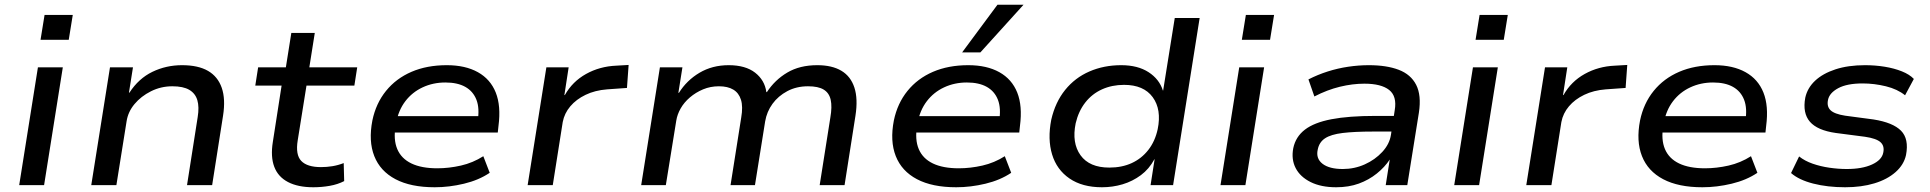

<svg xmlns="http://www.w3.org/2000/svg" viewBox="-20 -781 8142 810"><path d="M151 -613 168 -718H287L270 -613ZM61 0 140 -497H245L166 0Z M365 0 444 -497H541L524 -390H526Q565 -450 623 -478Q681 -506 748 -506Q816 -506 857.5 -482Q899 -458 915.5 -410.5Q932 -363 921 -293L875 0H769L814 -287Q821 -330 812.5 -358.5Q804 -387 778.5 -402Q753 -417 707 -417Q659 -417 617 -396Q575 -375 547.5 -342Q520 -309 514 -269L471 0Z M1302 9Q1237 9 1195 -13Q1153 -35 1137 -77.5Q1121 -120 1131 -182L1168 -420H1057L1069 -497H1186L1209 -642H1308L1285 -497H1487L1475 -420H1273L1236 -189Q1226 -128 1251 -102Q1276 -76 1334 -76Q1359 -76 1383 -80Q1407 -84 1430 -93L1432 -17Q1405 -3 1371 3Q1337 9 1302 9Z M1814 9Q1713 9 1648.5 -25Q1584 -59 1559 -122.5Q1534 -186 1551 -273Q1566 -345 1608.5 -397.5Q1651 -450 1716 -478Q1781 -506 1865 -506Q1943 -506 1996 -476.5Q2049 -447 2071.5 -390.5Q2094 -334 2083 -250L2080 -222H1623L1633 -291H2020L1995 -269Q2004 -324 1990 -360Q1976 -396 1943 -414.5Q1910 -433 1859 -433Q1807 -433 1763 -412.5Q1719 -392 1690 -354Q1661 -316 1651 -262L1649 -251Q1639 -192 1656 -152Q1673 -112 1715.5 -91.5Q1758 -71 1825 -71Q1874 -71 1924.5 -82.5Q1975 -94 2019 -122L2046 -52Q2000 -21 1937.5 -6Q1875 9 1814 9Z M2206 0 2285 -497H2379L2361 -380H2363Q2395 -437 2452.5 -469Q2510 -501 2580 -504L2632 -507L2625 -410L2541 -404Q2490 -400 2450.5 -381Q2411 -362 2386 -332.5Q2361 -303 2354 -266L2312 0Z M2685 0 2764 -497H2859L2842 -390L2844 -389Q2877 -442 2931 -474Q2985 -506 3054 -506Q3125 -506 3165.5 -474.5Q3206 -443 3213 -393L3215 -392Q3249 -444 3301.5 -475Q3354 -506 3428 -506Q3490 -506 3529.5 -482.5Q3569 -459 3584.5 -411.5Q3600 -364 3589 -293L3543 0H3438L3483 -285Q3491 -331 3484.5 -360Q3478 -389 3455 -403Q3432 -417 3389 -417Q3340 -417 3301.5 -396.5Q3263 -376 3239 -343Q3215 -310 3208 -269L3165 0H3062L3107 -285Q3115 -331 3106 -360Q3097 -389 3073.5 -403Q3050 -417 3013 -417Q2977 -417 2946 -404Q2915 -391 2890.5 -370Q2866 -349 2851.5 -323.5Q2837 -298 2833 -272L2789 0Z M4014 9Q3913 9 3848.5 -25Q3784 -59 3759 -122.5Q3734 -186 3751 -273Q3766 -345 3808.5 -397.5Q3851 -450 3916 -478Q3981 -506 4065 -506Q4143 -506 4196 -476.5Q4249 -447 4271.5 -390.5Q4294 -334 4283 -250L4280 -222H3823L3833 -291H4220L4195 -269Q4204 -324 4190 -360Q4176 -396 4143 -414.5Q4110 -433 4059 -433Q4007 -433 3963 -412.5Q3919 -392 3890 -354Q3861 -316 3851 -262L3849 -251Q3839 -192 3856 -152Q3873 -112 3915.5 -91.5Q3958 -71 4025 -71Q4074 -71 4124.5 -82.5Q4175 -94 4219 -122L4246 -52Q4200 -21 4137.5 -6Q4075 9 4014 9ZM4039 -560 4188 -761H4298L4116 -560Z M4629 9Q4546 9 4492 -28Q4438 -65 4418.5 -129.5Q4399 -194 4415 -276Q4432 -350 4473.5 -401.5Q4515 -453 4576 -479.5Q4637 -506 4710 -506Q4780 -506 4825.5 -476.5Q4871 -447 4886 -399H4887L4936 -705H5041L4929 0H4834L4851 -109H4850Q4828 -68 4793 -42Q4758 -16 4716 -3.5Q4674 9 4629 9ZM4660 -74Q4713 -74 4754.5 -93Q4796 -112 4824.5 -148.5Q4853 -185 4864 -236Q4881 -319 4843 -371Q4805 -423 4722 -423Q4671 -423 4629 -404Q4587 -385 4558.5 -348.5Q4530 -312 4518 -261Q4501 -178 4538.5 -126Q4576 -74 4660 -74Z M5219 -613 5236 -718H5355L5338 -613ZM5129 0 5208 -497H5313L5234 0Z M5617 9Q5553 9 5509 -13Q5465 -35 5446 -72Q5427 -109 5436 -156Q5446 -204 5485 -234Q5524 -264 5597 -278Q5670 -292 5783 -292H5879L5869 -226H5773Q5694 -226 5644.5 -220Q5595 -214 5570 -197.5Q5545 -181 5539 -149Q5531 -112 5559.5 -90Q5588 -68 5645 -68Q5694 -68 5737.5 -87.5Q5781 -107 5811.5 -140Q5842 -173 5848 -212L5864 -316Q5874 -375 5840.5 -401.5Q5807 -428 5736 -428Q5686 -428 5632.5 -415Q5579 -402 5525 -374L5500 -446Q5539 -466 5581.5 -479.5Q5624 -493 5668 -499.5Q5712 -506 5755 -506Q5830 -506 5881 -486.5Q5932 -467 5954.5 -423Q5977 -379 5966 -306L5917 0H5826L5843 -108Q5822 -76 5788.5 -49Q5755 -22 5712.5 -6.5Q5670 9 5617 9Z M6205 -613 6222 -718H6341L6324 -613ZM6115 0 6194 -497H6299L6220 0Z M6419 0 6498 -497H6592L6574 -380H6576Q6608 -437 6665.5 -469Q6723 -501 6793 -504L6845 -507L6838 -410L6754 -404Q6703 -400 6663.5 -381Q6624 -362 6599 -332.5Q6574 -303 6567 -266L6525 0Z M7162 9Q7061 9 6996.5 -25Q6932 -59 6907 -122.5Q6882 -186 6899 -273Q6914 -345 6956.5 -397.5Q6999 -450 7064 -478Q7129 -506 7213 -506Q7291 -506 7344 -476.5Q7397 -447 7419.5 -390.5Q7442 -334 7431 -250L7428 -222H6971L6981 -291H7368L7343 -269Q7352 -324 7338 -360Q7324 -396 7291 -414.5Q7258 -433 7207 -433Q7155 -433 7111 -412.5Q7067 -392 7038 -354Q7009 -316 6999 -262L6997 -251Q6987 -192 7004 -152Q7021 -112 7063.5 -91.5Q7106 -71 7173 -71Q7222 -71 7272.5 -82.5Q7323 -94 7367 -122L7394 -52Q7348 -21 7285.5 -6Q7223 9 7162 9Z M7764 9Q7690 9 7629.5 -6.5Q7569 -22 7536 -51L7570 -121Q7594 -102 7627 -90.5Q7660 -79 7697.5 -73.5Q7735 -68 7771 -68Q7836 -68 7877.5 -87Q7919 -106 7925 -137Q7931 -165 7913.5 -181Q7896 -197 7848 -204L7725 -220Q7647 -231 7615.5 -267.5Q7584 -304 7596 -369Q7605 -410 7637.5 -440.5Q7670 -471 7723.5 -488.5Q7777 -506 7848 -506Q7891 -506 7931 -499.5Q7971 -493 8003.5 -480Q8036 -467 8054 -448L8017 -379Q7985 -405 7936 -417Q7887 -429 7838 -429Q7772 -429 7735 -409Q7698 -389 7692 -360Q7686 -332 7702.5 -316Q7719 -300 7764 -293L7884 -277Q7966 -264 8000 -229.5Q8034 -195 8021 -127Q8012 -86 7977 -55Q7942 -24 7887.5 -7.5Q7833 9 7764 9Z"/></svg>

Font: Nunito Sans 7pt SemiExpanded Medium
Style: Italic
Weight: 500
Width: 6
Italic angle: -9°
Designer: Vernon Adams
Foundry: Vernon Adams
Version: Version 3.101;gftools[0.9.27]